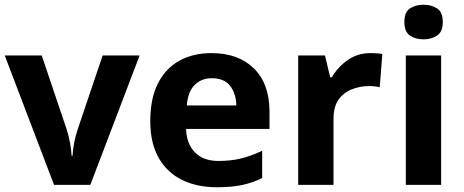

<svg xmlns="http://www.w3.org/2000/svg" viewBox="-20 -780 1959 810"><path d="M208 0 0 -546H156L261 -235Q270 -207 275.5 -177Q281 -147 282 -123H286Q289 -177 308 -235L413 -546H569L361 0Z M872 -556Q985 -556 1051 -491.5Q1117 -427 1117 -308V-236H765Q767 -173 802.5 -137Q838 -101 901 -101Q954 -101 997 -111.5Q1040 -122 1086 -144V-29Q1046 -9 1001.5 0.5Q957 10 894 10Q812 10 749 -20.5Q686 -51 650 -113Q614 -175 614 -269Q614 -365 646.5 -428.5Q679 -492 737 -524Q795 -556 872 -556ZM873 -450Q830 -450 801.5 -422Q773 -394 768 -335H977Q976 -385 951 -417.5Q926 -450 873 -450Z M1543 -556Q1554 -556 1569 -555Q1584 -554 1593 -552L1582 -412Q1575 -414 1561.5 -415.5Q1548 -417 1538 -417Q1500 -417 1465 -403.5Q1430 -390 1408.5 -360Q1387 -330 1387 -278V0H1238V-546H1351L1373 -454H1380Q1404 -496 1446 -526Q1488 -556 1543 -556Z M1767 -760Q1800 -760 1824 -744.5Q1848 -729 1848 -687Q1848 -646 1824 -630Q1800 -614 1767 -614Q1733 -614 1709.5 -630Q1686 -646 1686 -687Q1686 -729 1709.5 -744.5Q1733 -760 1767 -760ZM1841 -546V0H1692V-546Z"/></svg>

Font: Noto Sans Devanagari UI
Style: Bold
Weight: 700
Designer: Jelle Bosma - Monotype Design Team
Foundry: Monotype Imaging Inc.
Version: Version 2.004; ttfautohint (v1.8.4.7-5d5b)